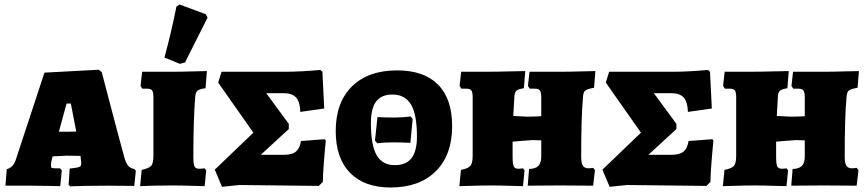

<svg xmlns="http://www.w3.org/2000/svg" viewBox="-20 -822 3834 851"><path d="M284 -3 289 -75Q310 -77 322.5 -79.5Q335 -82 337.5 -86Q340 -90 340 -101L339 -110L337 -131Q314 -132 276 -132Q265 -132 237 -130L213 -129L207 -103L206 -89Q206 -80 209 -78Q212 -76 228 -76H246L254 -67L247 3Q234 3 196 2Q158 1 117 1H4L10 -72Q38 -80 49 -111L177 -500L418 -513L431 -502Q444 -453 475.5 -332.5Q507 -212 531 -125Q538 -99 548.5 -87Q559 -75 576 -73L582 -64L575 2L455 1Q395 1 350 2Q305 3 291 4ZM279 -238Q303 -238 318 -239L294 -363H275L241 -238Z M608 -69Q641 -76 650.5 -87.5Q660 -99 660 -132V-390Q660 -414 654 -421.5Q648 -429 631 -429H611L603 -441L610 -504H748Q786 -504 832.5 -505.5Q879 -507 897 -507L891 -431Q863 -427 855 -420Q847 -413 845 -391Q837 -287 837 -127Q837 -95 842 -84.5Q847 -74 863 -74Q874 -74 880 -75Q886 -76 887 -76L894 -67L887 3Q870 3 825.5 1.5Q781 0 744 0Q699 0 657.5 1Q616 2 601 3ZM709 -567Q741 -686 762 -793L776 -802L892 -759L900 -744L800 -545L777 -539Z M932 -70 1103 -234 947 -456 962 -504H1249Q1310 -504 1400 -512L1409 -504L1417 -341L1311 -326Q1310 -370 1292.5 -389.5Q1275 -409 1238 -409H1160L1260 -273V-250L1136 -136H1241Q1275 -136 1292 -150.5Q1309 -165 1314 -197L1419 -205L1424 -199Q1411 -63 1411 -16L1393 2L1041 -2L964 6Z M1468 -241Q1468 -368 1540 -439Q1612 -510 1740 -510Q1859 -510 1921.5 -447Q1984 -384 1984 -263Q1984 -135 1911.5 -63Q1839 9 1711 9Q1595 9 1531.5 -56Q1468 -121 1468 -241ZM1828 -217Q1828 -315 1801.5 -359Q1775 -403 1719 -403Q1671 -403 1647.5 -372.5Q1624 -342 1624 -277Q1624 -178 1649.5 -134Q1675 -90 1730 -90Q1779 -90 1803.5 -120.5Q1828 -151 1828 -217ZM1642 -199 1653 -303Q1693 -301 1730 -301Q1746 -301 1767 -302.5Q1788 -304 1800 -306L1809 -294L1799 -189Q1757 -191 1722 -191Q1684 -191 1652 -187Z M2023 -69Q2055 -75 2065 -87Q2075 -99 2075 -132V-390Q2075 -414 2069 -421.5Q2063 -429 2046 -429H2025L2017 -441L2024 -504H2133Q2182 -504 2235 -505.5Q2288 -507 2308 -507L2302 -431Q2277 -427 2269 -420Q2261 -413 2260 -396L2255 -308L2316 -305Q2355 -305 2379 -307V-390Q2379 -413 2373 -421Q2367 -429 2350 -429H2328L2320 -441L2327 -504H2467Q2506 -504 2553 -505.5Q2600 -507 2619 -507L2613 -433Q2583 -428 2574 -420.5Q2565 -413 2564 -391Q2556 -306 2556 -127Q2556 -99 2563.5 -87.5Q2571 -76 2588 -76Q2596 -76 2601.5 -77Q2607 -78 2609 -78L2617 -68L2609 1L2462 0L2319 1L2325 -73Q2354 -74 2366.5 -87Q2379 -100 2379 -128V-200L2340 -201Q2319 -200 2291 -197.5Q2263 -195 2252 -194V-127Q2252 -95 2257 -84.5Q2262 -74 2278 -74Q2287 -74 2292 -75Q2297 -76 2298 -76L2305 -67L2298 3Q2281 3 2236.5 1.5Q2192 0 2155 0Q2115 0 2055 2L2016 3Z M2650 -70 2821 -234 2665 -456 2680 -504H2967Q3028 -504 3118 -512L3127 -504L3135 -341L3029 -326Q3028 -370 3010.5 -389.5Q2993 -409 2956 -409H2878L2978 -273V-250L2854 -136H2959Q2993 -136 3010 -150.5Q3027 -165 3032 -197L3137 -205L3142 -199Q3129 -63 3129 -16L3111 2L2759 -2L2682 6Z M3191 -69Q3223 -75 3233 -87Q3243 -99 3243 -132V-390Q3243 -414 3237 -421.5Q3231 -429 3214 -429H3193L3185 -441L3192 -504H3301Q3350 -504 3403 -505.5Q3456 -507 3476 -507L3470 -431Q3445 -427 3437 -420Q3429 -413 3428 -396L3423 -308L3484 -305Q3523 -305 3547 -307V-390Q3547 -413 3541 -421Q3535 -429 3518 -429H3496L3488 -441L3495 -504H3635Q3674 -504 3721 -505.5Q3768 -507 3787 -507L3781 -433Q3751 -428 3742 -420.5Q3733 -413 3732 -391Q3724 -306 3724 -127Q3724 -99 3731.5 -87.5Q3739 -76 3756 -76Q3764 -76 3769.5 -77Q3775 -78 3777 -78L3785 -68L3777 1L3630 0L3487 1L3493 -73Q3522 -74 3534.5 -87Q3547 -100 3547 -128V-200L3508 -201Q3487 -200 3459 -197.5Q3431 -195 3420 -194V-127Q3420 -95 3425 -84.5Q3430 -74 3446 -74Q3455 -74 3460 -75Q3465 -76 3466 -76L3473 -67L3466 3Q3449 3 3404.5 1.5Q3360 0 3323 0Q3283 0 3223 2L3184 3Z"/></svg>

Font: Alegreya SC Black
Style: Regular
Weight: 900
Designer: Juan Pablo del Peral
Foundry: Huerta Tipografica
Version: Version 2.007; ttfautohint (v1.6)